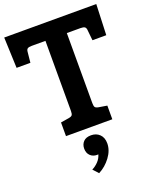

<svg xmlns="http://www.w3.org/2000/svg" viewBox="-180 -821 982 1215"><g transform="rotate(-20 311.0 -214.0)"><path d="M621 -720 613 -513H520L513 -582Q512 -599 503.5 -605Q495 -611 475 -611H383V-139Q383 -119 388.5 -111.5Q394 -104 412 -101L467 -92V0H155V-92L210 -101Q228 -104 233.5 -111.5Q239 -119 239 -139V-611H146Q126 -611 118 -605Q110 -599 109 -582L102 -513H9L1 -720ZM385 132Q385 179 352 223.5Q319 268 272 292L239 256Q263 244 282 224Q301 204 308 178Q305 179 300 179Q272 179 254 161.5Q236 144 236 114Q236 86 253.5 67.5Q271 49 305 49Q340 49 362.5 71Q385 93 385 132Z"/></g></svg>

Font: Enriqueta
Style: Bold
Weight: 700
Designer: Viviana Monsalve, Gustavo Ibarra
Foundry: 72Puntos
Version: Version 2.000